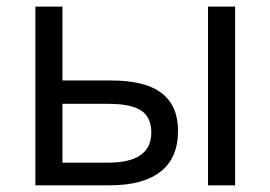

<svg xmlns="http://www.w3.org/2000/svg" viewBox="-20 -555 810 575"><path d="M167 -314H313Q415 -314 464.1 -276.1Q513.2 -238.3 513.2 -163.1Q513.2 -82.5 461.2 -41.3Q409.2 0 308.1 0H85.9V-535.2H167ZM684.1 0H603V-535.2H684.1ZM167 -244.1V-67.9H304.2Q433.1 -67.9 433.1 -158.2Q433.1 -203.1 403.3 -223.6Q373.5 -244.1 301.8 -244.1Z"/></svg>

Font: f06252833
Style: Regular
Weight: 400
Foundry: Ascender Corporation
Version: Version 1.10